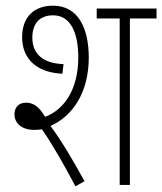

<svg xmlns="http://www.w3.org/2000/svg" viewBox="-20 -652 572 677"><path d="M101 -194C110 -194 119 -195 128 -196C166 -141 206 -71 246 5L278 -13C238 -86 198 -154 158 -208C236 -242 293 -326 293 -449C293 -550 257 -632 167 -632C100 -632 58 -592 58 -521C58 -442 112 -396 200 -392L204 -426C131 -428 94 -463 94 -519C94 -568 119 -598 167 -598C229 -598 256 -537 256 -449C256 -339 208 -266 139 -240C119 -274 99 -290 72 -290C47 -290 31 -274 31 -249C31 -218 56 -194 101 -194ZM438 -587H532V-622H321V-587H402V0H438Z"/></svg>

Font: Noto Sans Devanagari Condensed ExtraLight
Style: Regular
Weight: 200
Width: 3
Designer: Jelle Bosma - Monotype Design Team
Foundry: Monotype Imaging Inc.
Version: Version 2.004